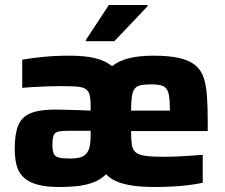

<svg xmlns="http://www.w3.org/2000/svg" viewBox="-20 -741 900 769"><path d="M219 8Q168 8 134 -0.5Q100 -9 78.5 -27Q57 -45 48 -74Q39 -103 39 -145Q39 -203 52.5 -237.5Q66 -272 101 -287Q136 -302 200 -302Q212 -302 237 -301.5Q262 -301 291 -300Q320 -299 343 -298V-317Q343 -346 338.5 -362Q334 -378 321.5 -385.5Q309 -393 284 -394.5Q259 -396 218 -396Q197 -396 169 -395Q141 -394 114 -392.5Q87 -391 69 -389V-502Q102 -508 151.5 -513Q201 -518 261 -518Q320 -518 361 -508Q402 -498 429 -476Q456 -498 497 -508Q538 -518 594 -518Q658 -518 698.5 -508.5Q739 -499 762.5 -479.5Q786 -460 796 -429Q806 -398 809 -354.5Q812 -311 812 -254V-216H505Q505 -182 508 -161.5Q511 -141 524 -130.5Q537 -120 564 -116.5Q591 -113 639 -113Q658 -113 684 -114Q710 -115 738.5 -117Q767 -119 792 -121V-9Q770 -4 738.5 0Q707 4 671 6Q635 8 601 8Q549 8 511.5 2.5Q474 -3 448 -14Q422 -25 405 -43Q380 -19 348.5 -8.5Q317 2 284 5Q251 8 219 8ZM262 -106Q283 -106 297.5 -109.5Q312 -113 321.5 -121.5Q331 -130 336 -143Q340 -155 341.5 -168.5Q343 -182 343 -199V-217H250Q225 -217 212 -213.5Q199 -210 194.5 -198Q190 -186 190 -160Q190 -138 195 -126Q200 -114 215.5 -110Q231 -106 262 -106ZM661 -251Q661 -303 659.5 -333.5Q658 -364 650.5 -379Q643 -394 627.5 -398.5Q612 -403 584 -403Q558 -403 542.5 -399.5Q527 -396 519 -385Q511 -374 508 -353Q505 -332 505 -298H705ZM324 -576V-581L416 -721H571V-716L438 -576Z"/></svg>

Font: Saira Thin
Style: Bold
Weight: 700
Version: Version 1.101